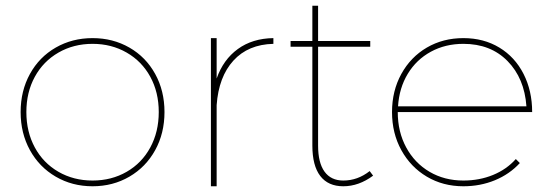

<svg xmlns="http://www.w3.org/2000/svg" viewBox="-20 -650 1925 670"><path d="M554 -259Q554 -185 521.5 -126Q489 -67 431.5 -33.5Q374 0 303 0Q232 0 174.5 -33.5Q117 -67 84.5 -126Q52 -185 52 -259Q52 -333 84.5 -392Q117 -451 174.5 -484Q232 -517 303 -517Q374 -517 431.5 -484Q489 -451 521.5 -392Q554 -333 554 -259ZM72 -259Q72 -190 101.5 -135.5Q131 -81 184 -50.5Q237 -20 303 -20Q369 -20 422 -50.5Q475 -81 504.5 -135.5Q534 -190 534 -259Q534 -328 504.5 -382Q475 -436 422 -466.5Q369 -497 303 -497Q237 -497 184 -466.5Q131 -436 101.5 -382Q72 -328 72 -259Z M934 -517V-497Q846 -495 794.5 -438.5Q743 -382 736 -283V0H716V-517H736V-376Q759 -442 810 -479Q861 -516 934 -517Z M1282 -37Q1232 0 1178 0Q1125 0 1097.5 -36Q1070 -72 1070 -142V-487H994V-507H1070V-630H1090V-507H1272V-487H1090V-142Q1090 -82 1112.5 -51Q1135 -20 1178 -20Q1228 -20 1270 -53Z M1780 -95 1794 -81Q1758 -42 1707 -21Q1656 0 1597 0Q1526 0 1469.5 -33.5Q1413 -67 1380.5 -126Q1348 -185 1348 -259Q1348 -333 1380.5 -392Q1413 -451 1469.5 -484Q1526 -517 1597 -517Q1668 -517 1722.5 -484Q1777 -451 1807 -392Q1837 -333 1837 -259H1368Q1368 -190 1397.5 -135.5Q1427 -81 1479 -50.5Q1531 -20 1597 -20Q1653 -20 1700.5 -39.5Q1748 -59 1780 -95ZM1369 -279H1817Q1810 -377 1751 -437Q1692 -497 1597 -497Q1534 -497 1483.5 -469.5Q1433 -442 1403 -392.5Q1373 -343 1369 -279Z"/></svg>

Font: Gontserrat Thin
Style: Regular
Weight: 250
Designer: Julieta Ulanovsky
Foundry: Julieta Ulanovsky
Version: Version 6.001